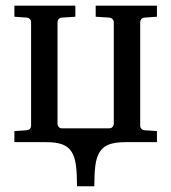

<svg xmlns="http://www.w3.org/2000/svg" viewBox="-20 -502 605 678"><path d="M421.9 0Q386.2 0 364.7 8.3Q343.3 16.6 331.8 34.9Q320.3 53.2 316.7 83Q313 112.8 313 155.8H252Q252 112.8 248.3 83Q244.6 53.2 233.4 34.9Q222.2 16.6 200.9 8.3Q179.7 0 144 0H30.8V-39.1L73.2 -42Q82 -43 85.9 -47.6Q89.8 -52.2 89.8 -57.1V-424.8Q89.8 -429.7 85.9 -434.3Q82 -439 73.2 -439.9L30.8 -442.9V-481.9H246.1V-442.9L199.2 -439.9Q190.9 -439 187 -434.3Q183.1 -429.7 183.1 -424.8V-64Q183.1 -59.6 187 -54.2Q190.9 -48.8 199.2 -48.8H365.2Q373.5 -48.8 377.7 -54.2Q381.8 -59.6 381.8 -64V-424.8Q381.8 -429.7 377.7 -434.3Q373.5 -439 365.2 -439.9L317.9 -442.9V-481.9H534.2V-442.9L491.2 -439.9Q482.9 -439 479 -434.3Q475.1 -429.7 475.1 -424.8V-57.1Q475.1 -52.2 479 -47.6Q482.9 -43 491.2 -42L534.2 -39.1V0Z"/></svg>

Font: Charis SIL Cyr
Style: Regular
Weight: 400
Foundry: SIL International
Version: Version 5.000